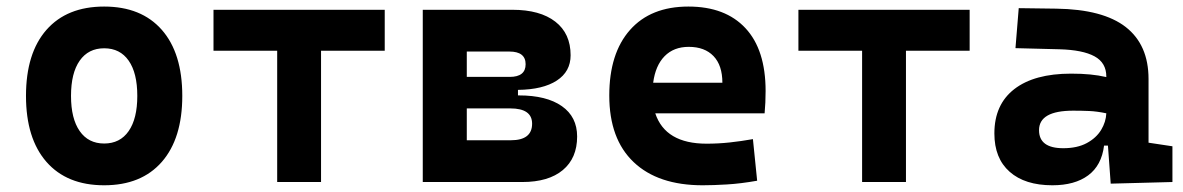

<svg xmlns="http://www.w3.org/2000/svg" viewBox="-20 -547 3556 577"><path d="M293 9.8Q181.2 9.8 119.6 -60.5Q58.1 -130.9 58.1 -258.8Q58.1 -387.2 119.6 -457.3Q181.2 -527.3 293 -527.3Q404.8 -527.3 466.3 -457.3Q527.8 -387.2 527.8 -258.8Q527.8 -130.9 466.3 -60.5Q404.8 9.8 293 9.8ZM293 -115.7Q340.8 -115.7 366.7 -153.1Q392.6 -190.4 392.6 -258.8Q392.6 -327.6 366.7 -364.7Q340.8 -401.9 293 -401.9Q245.6 -401.9 219.5 -364.7Q193.4 -327.6 193.4 -258.8Q193.4 -190.4 219.5 -153.1Q245.6 -115.7 293 -115.7Z M813 0V-394.5H621.6V-517.6H1136.2V-394.5H944.8V0Z M1250.5 0V-517.6H1519.5Q1603 -517.6 1648.9 -481.9Q1694.8 -446.3 1694.8 -380.9Q1694.8 -332 1653.3 -304.9Q1611.8 -277.8 1536.6 -276.9V-260.3H1539.1Q1622.6 -260.3 1668.5 -228Q1714.4 -195.8 1714.4 -136.7Q1714.4 -71.8 1671.4 -35.9Q1628.4 0 1549.8 0ZM1382.8 -125.5H1515.1Q1579.1 -125.5 1579.1 -175.3Q1579.1 -221.2 1513.7 -221.2H1382.8ZM1382.8 -315.9H1511.7Q1559.6 -315.9 1559.6 -354Q1559.6 -392.1 1510.7 -392.1H1382.8Z M2091.8 9.8Q1957.5 9.8 1884.3 -59.8Q1811 -129.4 1811 -259.8Q1811 -386.7 1873.3 -457Q1935.5 -527.3 2048.8 -527.3Q2159.7 -527.3 2220.2 -462.4Q2280.8 -397.5 2280.8 -273.4Q2280.8 -238.3 2277.8 -206.5H1949.2Q1979.5 -115.2 2103.5 -115.2Q2138.7 -115.2 2172.9 -118.9Q2207 -122.6 2242.7 -128.9L2255.4 -3.9Q2205.6 4.9 2164.6 7.3Q2123.5 9.8 2091.8 9.8ZM1942.9 -298.3H2150.9Q2150.9 -350.6 2124.3 -378.4Q2097.7 -406.2 2049.8 -406.2Q2004.9 -406.2 1977.3 -378.2Q1949.7 -350.1 1942.9 -298.3Z M2570.8 0V-394.5H2379.4V-517.6H2894V-394.5H2702.6V0Z M3317.9 4.9 3309.6 -109.4H3297.9Q3290.5 -49.8 3250.2 -20Q3210 9.8 3142.6 9.8Q3060.1 9.8 3014.2 -30.8Q2968.3 -71.3 2968.3 -146Q2968.3 -232.9 3028.3 -279.3Q3088.4 -325.7 3198.7 -325.7Q3231 -325.7 3256.1 -323.2Q3281.2 -320.8 3304.7 -315.4V-316.9Q3304.7 -358.4 3269.3 -377.7Q3233.9 -397 3164.1 -398.9L3031.7 -402.3L3041.5 -522.5L3154.3 -521Q3294.9 -519 3363.3 -465.6Q3431.6 -412.1 3431.6 -309.6V-118.2L3503.4 -107.4V0ZM3304.7 -206.5Q3276.4 -212.4 3253.4 -213.4Q3230.5 -214.4 3205.1 -214.4Q3102.5 -214.4 3102.5 -155.8Q3102.5 -101.6 3175.3 -101.6Q3217.3 -101.6 3245.8 -116.9Q3274.4 -132.3 3289.1 -156.5Q3303.7 -180.7 3304.7 -206.5Z"/></svg>

Font: CaskaydiaMono NF
Style: Bold
Weight: 700
Designer: Aaron Bell
Foundry: Saja Typeworks
Version: Version 2111.001; ttfautohint (v1.8.4);Nerd Fonts 3.1.1